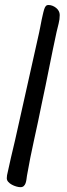

<svg xmlns="http://www.w3.org/2000/svg" viewBox="-20 -734 271 772"><path d="M220.2 -673.8Q220.2 -656.2 215.8 -639.4Q211.4 -622.6 207.5 -605.5Q191.9 -533.2 177.7 -461.7Q163.6 -390.1 147.9 -317.4Q133.3 -244.6 117.2 -172.4Q101.1 -100.1 88.4 -27.3Q87.4 -20.5 86.4 -12.7Q85.4 -4.9 83 2.2Q80.6 9.3 75.7 13.9Q70.8 18.6 62 18.6Q55.2 18.6 45.7 15.9Q36.1 13.2 27.6 8.5Q19 3.9 13.2 -2.7Q7.3 -9.3 7.3 -17.6Q7.3 -20.5 7.8 -23.4Q8.3 -26.4 8.3 -29.3Q15.6 -64.5 23.9 -99.6Q32.2 -134.8 40.5 -169.9L137.2 -602.5Q139.2 -610.4 141.8 -625.2Q144.5 -640.1 147.7 -655.5Q150.9 -670.9 154.3 -684.6Q157.7 -698.2 160.6 -704.1Q163.6 -709.5 166.5 -711.7Q169.4 -713.9 175.3 -713.9Q183.1 -713.9 191.2 -710.7Q199.2 -707.5 205.8 -702.1Q212.4 -696.8 216.3 -689.5Q220.2 -682.1 220.2 -673.8Z"/></svg>

Font: Just Another Hand
Style: Regular
Weight: 400
Designer: Astigmatic (AOETI)
Foundry: Astigmatic (AOETI)
Version: Version 1.000